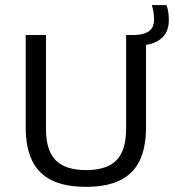

<svg xmlns="http://www.w3.org/2000/svg" viewBox="-20 -734 690 762"><path d="M321.5 7.5Q239 7.5 186 -18.2Q133 -44 107.5 -96.5Q82 -149 82 -229.5V-595H162.5V-222Q162.5 -137 201 -98Q239.5 -59 321.5 -59Q404 -59 442.2 -98Q480.5 -137 480.5 -222V-595H509Q548 -595 569.8 -609.2Q591.5 -623.5 591.5 -657.5Q591.5 -672.5 589.2 -685.8Q587 -699 582.5 -714H640.5Q646 -699 648 -685.2Q650 -671.5 650 -654Q650 -611.5 625.8 -586.8Q601.5 -562 559.5 -556V-229.5Q559.5 -149 534.2 -96.5Q509 -44 456.2 -18.2Q403.5 7.5 321.5 7.5Z"/></svg>

Font: Encode Sans SC Condensed Thin
Style: Regular
Weight: 400
Version: Version 3.002